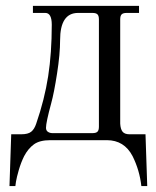

<svg xmlns="http://www.w3.org/2000/svg" viewBox="-20 -476 530 652"><path d="M12.2 155.8 18.1 -20H51.8Q75.2 -20 85.9 -28.6Q96.7 -37.1 103 -56.2Q131.3 -138.2 143.6 -217.3Q155.8 -296.4 155.8 -392.1Q155.8 -432.1 133.8 -432.1H91.8V-456.1H452.1V-432.1H410.2Q397.9 -432.1 393.1 -427.2Q388.2 -422.4 388.2 -410.2V-56.2Q389.2 -37.6 396.2 -28.8Q403.3 -20 419.9 -20H474.1L480 155.8H460Q454.1 102.1 430.2 54.2Q401.9 0 342.8 0H150.9Q114.7 0 95.2 14.2Q75.7 28.3 62 54.2Q51.3 75.7 43.9 101.1Q36.6 126.5 34.2 141.1L32.2 155.8ZM136.2 -42Q136.2 -32.7 142.8 -28.3Q149.4 -23.9 158.2 -23.9H293.9Q306.2 -23.9 311 -28.8Q315.9 -33.7 315.9 -45.9V-410.2Q315.9 -422.4 311 -427.2Q306.2 -432.1 293.9 -432.1H245.1Q184.1 -432.1 184.1 -339.8Q184.1 -292.5 173.8 -226.6Q163.6 -160.6 153.8 -125Q136.2 -60.1 136.2 -42Z"/></svg>

Font: Flanker Steampunk
Style: Regular
Weight: 400
Designer: Alexey Kryukov, Leonardo Di Lena
Foundry: Alexey Kryukov, Leonardo Di Lena
Version: 1.210